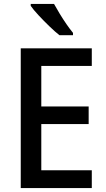

<svg xmlns="http://www.w3.org/2000/svg" viewBox="-20 -961 543 981"><path d="M449 0H86V-714H449V-624H191V-417H433V-327H191V-91H449ZM256 -941Q268 -919 285 -891Q302 -863 320 -837Q338 -811 353 -793V-781H284Q262 -798 232.5 -826.5Q203 -855 176.5 -883.5Q150 -912 137 -931V-941Z"/></svg>

Font: Noto Sans Thai SemCond Med
Style: Regular
Weight: 500
Width: 4
Designer: Monotype Design Team
Foundry: Monotype Imaging Inc.
Version: Version 2.002; ttfautohint (v1.8.4.7-5d5b)